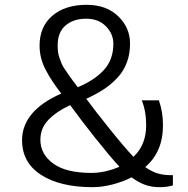

<svg xmlns="http://www.w3.org/2000/svg" viewBox="-20 -775 788 803"><path d="M523.9 -592.8Q523.9 -549.8 510.7 -514.2Q497.6 -478.5 471.9 -450.7Q446.3 -422.9 414.8 -402.1Q383.3 -381.3 340.8 -361.8Q377.4 -312 439.2 -235.1Q501 -158.2 538.1 -119.1Q591.3 -168.5 591.3 -251Q591.3 -310.5 572.8 -355.5H644.5Q661.6 -307.1 661.6 -251Q661.6 -139.6 587.4 -76.2Q615.2 -56.6 641.8 -49.1Q668.5 -41.5 703.1 -42.5V0.5Q677.7 7.8 647.9 7.8Q614.3 7.8 586.9 -2Q559.6 -11.7 530.3 -33.2Q494.6 -15.1 451.2 -3.7Q407.7 7.8 367.2 7.8Q231.9 7.8 152.1 -43.5Q72.3 -94.7 72.3 -188.5Q72.3 -311.5 236.3 -383.8Q194.3 -437.5 169.9 -485.1Q145.5 -532.7 145.5 -584.5Q145.5 -663.6 199 -709.2Q252.4 -754.9 342.3 -754.9Q424.8 -754.9 474.4 -707Q523.9 -659.2 523.9 -592.8ZM221.2 -585.9Q221.2 -570.8 222.7 -557.9Q224.1 -544.9 229.5 -531Q234.9 -517.1 238 -508.5Q241.2 -500 251.7 -484.6Q262.2 -469.2 266.4 -462.9Q270.5 -456.5 285.2 -436.8Q299.8 -417 305.2 -410.2Q375.5 -439.5 414.8 -482.7Q454.1 -525.9 454.1 -591.8Q454.1 -633.3 423.1 -665Q392.1 -696.8 340.3 -696.8Q287.6 -696.8 254.4 -668.7Q221.2 -640.6 221.2 -585.9ZM362.8 -51.8Q418.9 -51.8 479.5 -77.6Q436.5 -124.5 377.7 -198.7Q318.8 -272.9 273.4 -335.4Q215.8 -308.6 182.4 -273.7Q148.9 -238.8 148.9 -190.4Q148.9 -130.4 202.4 -91.1Q255.9 -51.8 362.8 -51.8Z"/></svg>

Font: HaufeMerriweatherSansLt
Style: Regular
Weight: 300
Designer: Eben Sorkin
Foundry: Eben Sorkin
Version: Version 1.56